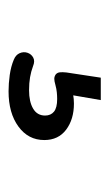

<svg xmlns="http://www.w3.org/2000/svg" viewBox="75 -135 252 442"><g transform="rotate(90 201.0 86.0)"><path d="M190.3 192.3Q172.4 192.3 152.7 189.6Q133 186.8 117.6 180.3Q106.3 175.8 102.4 166.7Q98.5 157.6 101.5 148.7Q104.5 139.9 112.6 135.5Q120.7 131.1 132.5 136Q144.5 140.5 157.8 142.8Q171.1 145.1 187.8 145.1Q214.3 145.1 230.1 135.7Q246 126.4 246 108.2Q246 95.1 237 87.7Q227.9 80.4 207.9 80.4Q200.4 80.4 192.6 81.2Q184.9 81.9 175.3 84.5Q166.7 87 161.5 87Q156.2 87.1 151.2 83.6Q147.2 80.1 146.5 74.4Q145.8 68.7 146.8 59.2L158.8 -20H210.4L197.4 55.5L172.9 49.2Q184.9 45.8 196.6 43.8Q208.3 41.8 218.3 41.8Q254.6 41.8 278.5 59.7Q302.4 77.7 302.4 110.1Q302.4 146.9 271.3 169.6Q240.2 192.3 190.3 192.3Z"/></g></svg>

Font: Nunito ExtraLight
Style: Regular
Weight: 200
Designer: Vernon Adams
Foundry: Vernon Adams
Version: Version 3.602